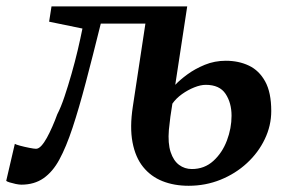

<svg xmlns="http://www.w3.org/2000/svg" viewBox="-50 -571 908 602"><path d="M439 -497H266Q240.5 -394 219 -312.5Q197.5 -231 177.5 -170.5Q157.5 -110 136 -70.5Q115.5 -32.5 86.5 -12.2Q57.5 8 17 8Q10 8 -0.8 5.8Q-11.5 3.5 -20.2 0.8Q-29 -2 -30.5 -4L-3.5 -120Q-1 -118 12.8 -114.2Q26.5 -110.5 41.8 -107.5Q57 -104.5 63 -104.5Q71 -104.5 79.8 -114Q88.5 -123.5 97 -139Q105.5 -154.5 114 -173.8Q122.5 -193 129.5 -212.5Q141 -234.5 152.2 -268Q163.5 -301.5 174.2 -339.2Q185 -377 193.8 -414.2Q202.5 -451.5 208.5 -481.5L104 -503L111.5 -551H537ZM541.5 11.5Q496 11.5 459.5 -3Q423 -17.5 398.8 -47.5Q374.5 -77.5 365.5 -124.8Q356.5 -172 366.5 -237L406 -497.5L449 -529.5L537 -551L499.5 -305Q513.5 -320 537.2 -337.5Q561 -355 592 -367.8Q623 -380.5 658 -380.5Q698.5 -380.5 730.5 -365.2Q762.5 -350 781.5 -315.5Q800.5 -281 800.5 -223Q800.5 -177 780.2 -134.8Q760 -92.5 724.2 -59.5Q688.5 -26.5 641.5 -7.5Q594.5 11.5 541.5 11.5ZM551.5 -41Q591 -41 619 -66.5Q647 -92 661.5 -130.5Q676 -169 676 -208Q676 -248.5 657.2 -276.8Q638.5 -305 595 -305Q579 -305 559 -297Q539 -289 520.5 -275.8Q502 -262.5 490.5 -246Q487 -225.5 484.2 -204.8Q481.5 -184 479.5 -164Q476 -121.5 485 -94.2Q494 -67 511.5 -54Q529 -41 551.5 -41Z"/></svg>

Font: Merriweather 28pt SemiBold
Style: Italic
Weight: 600
Italic angle: -7.8°
Version: Version 2.101